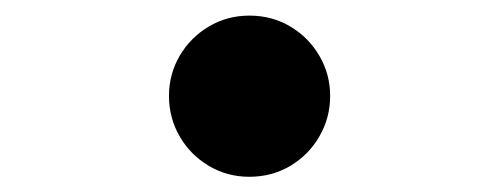

<svg xmlns="http://www.w3.org/2000/svg" viewBox="-20 -465 640 246"><path d="M196.5 -342Q196.5 -370 210.2 -393.5Q224 -417 247.5 -431Q271 -445 299.5 -445Q328.5 -445 352 -431Q375.5 -417 389.2 -393.5Q403 -370 403 -342Q403 -314 389.2 -290.2Q375.5 -266.5 352 -252.5Q328.5 -238.5 299.5 -238.5Q271 -238.5 247.5 -252.5Q224 -266.5 210.2 -290.2Q196.5 -314 196.5 -342Z"/></svg>

Font: Fira Code Light SemiBold
Style: Regular
Weight: 600
Monospace: yes
Version: Version 5.002